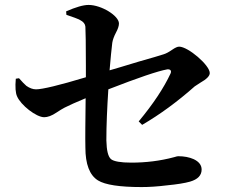

<svg xmlns="http://www.w3.org/2000/svg" viewBox="-20 -775 931 778"><path d="M554 -17C583 -17 617 -19 657 -24C698 -28 729 -33 750 -39C781 -48 797 -64 797 -88C797 -106 786 -120 765 -130C747 -138 726 -142 702 -142C700 -142 694 -141 685 -138C629 -123 571 -116 512 -116C469 -116 441 -121 430 -130C418 -140 412 -165 411 -206C411 -267 414 -336 419 -413C540 -460 619 -487 658 -494C671 -495 676 -488 671 -477C644 -419 601 -354 542 -283L556 -269C628 -311 699 -363 769 -425C773 -428 781 -433 792 -440C817 -454 830 -467 830 -479C830 -511 742 -586 706 -586C699 -586 690 -582 677 -573C664 -564 653 -558 643 -555C628 -550 594 -540 541 -525C488 -509 449 -497 424 -490C428 -539 432 -577 435 -602C437 -614 442 -628 450 -643C458 -658 462 -670 462 -680C462 -711 391 -755 339 -755C317 -755 287 -746 248 -729L249 -715C276 -706 295 -699 304 -694C318 -687 325 -678 326 -667C327 -649 328 -597 328 -510C328 -489 328 -473 328 -462C219 -429 151 -413 126 -413C113 -413 100 -418 87 -427C80 -433 70 -443 57 -458L44 -456C41 -422 43 -398 49 -385C64 -349 127 -300 159 -300C173 -300 190 -306 209 -319C222 -328 233 -334 242 -339C260 -348 288 -361 327 -377C326 -283 325 -216 326 -177C326 -110 343 -65 377 -44C406 -26 465 -17 554 -17Z"/></svg>

Font: AllPunType Bold
Style: Regular
Weight: 700
Version: 1.0